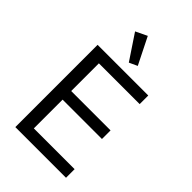

<svg xmlns="http://www.w3.org/2000/svg" viewBox="-276 -1050 1152 1152"><g transform="rotate(45 300.0 -474.5)"><path d="M520 0V-73H174V-317H508V-390H174V-625H520V-698H90V0ZM298 -755 350 -779 265 -949 192 -914Z"/></g></svg>

Font: IBM Plex Mono
Style: Regular
Weight: 400
Monospace: yes
Designer: Mike Abbink, Paul van der Laan, Pieter van Rosmalen
Foundry: Bold Monday
Version: Version 2.004